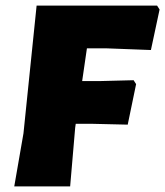

<svg xmlns="http://www.w3.org/2000/svg" viewBox="-20 -667 591 687"><path d="M458 -380 467 -366 437 -221 310 -224H251L249 -210L231 0H31L64 -190L111 -647H542L551 -633L520 -488L362 -494H291L274 -377H341Z"/></svg>

Font: Alegreya Sans Black
Style: Italic
Weight: 900
Italic angle: -7°
Designer: Juan Pablo del Peral
Foundry: Huerta Tipografica
Version: Version 2.007